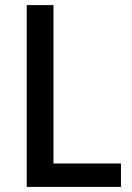

<svg xmlns="http://www.w3.org/2000/svg" viewBox="-20 -734 518 754"><path d="M85 0H455V-92H190V-714H85Z"/></svg>

Font: Noto Sans Lao SemiCondensed Medium
Style: Regular
Weight: 500
Width: 4
Designer: Monotype Design Team
Foundry: Monotype Imaging Inc.
Version: Version 2.003